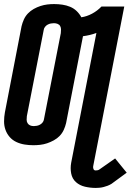

<svg xmlns="http://www.w3.org/2000/svg" viewBox="-26 -702 643 944"><path d="M445 222Q418 222 392 216Q366 210 347.5 193.5Q329 177 324 151Q319 125 324 98L448 -540Q432 -534 415 -530Q398 -526 382 -524L299 -97Q295 -80 287.5 -63.5Q280 -47 267.5 -34Q255 -21 238.5 -12Q222 -3 205.5 2.5Q189 8 172 10Q155 12 138 12Q116 12 94.5 8.5Q73 5 54 -4Q35 -13 21.5 -28.5Q8 -44 1 -63.5Q-6 -83 -6 -105Q-6 -127 -2 -149L80 -573Q84 -590 91.5 -606.5Q99 -623 111.5 -636Q124 -649 140 -658Q156 -667 173 -672.5Q190 -678 206.5 -680Q223 -682 240 -682Q261 -682 281 -679Q301 -676 319 -668.5Q337 -661 351 -647.5Q365 -634 374 -617Q401 -621 427 -635Q453 -649 473 -670H585L432 116Q431 124 434 130Q437 136 444 136Q449 136 454 135Q459 134 463 131L540 77L597 147L522 202Q512 208 502.5 211.5Q493 215 483.5 217.5Q474 220 464 221Q454 222 445 222ZM140 -82Q147 -82 155 -83.5Q163 -85 170.5 -89Q178 -93 183.5 -100Q189 -107 190 -115L273 -539Q274 -548 274 -557Q274 -566 270 -573.5Q266 -581 257.5 -584.5Q249 -588 239 -588Q232 -588 224 -586.5Q216 -585 208.5 -581Q201 -577 195.5 -570Q190 -563 189 -555L106 -131Q105 -122 105 -113Q105 -104 109.5 -96.5Q114 -89 122 -85.5Q130 -82 140 -82Z"/></svg>

Font: Lode
Style: Bold Italic
Weight: 700
Italic angle: -11°
Monospace: yes
Designer: Belleve Invis
Foundry: Belleve Invis
Version: Version 29.2.0; ttfautohint (v1.8.3)